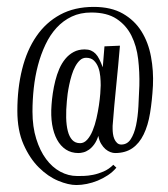

<svg xmlns="http://www.w3.org/2000/svg" viewBox="-20 -614 481 551"><path d="M310.1 -174.8Q304.2 -174.8 296.9 -177.5Q289.6 -180.2 282.7 -186Q275.9 -191.9 270.3 -201.2Q264.6 -210.4 262.2 -224.1Q257.3 -209 250.2 -199.5Q243.2 -189.9 235.1 -184.3Q227.1 -178.7 219.2 -176.8Q211.4 -174.8 205.1 -174.8Q184.6 -174.8 169.2 -184.8Q153.8 -194.8 143.8 -213.1Q133.8 -231.4 129.6 -256.8Q125.5 -282.2 127.9 -313Q128.9 -328.6 131.6 -346.7Q134.3 -364.7 138.7 -382.3Q143.1 -399.9 150.1 -416.3Q157.2 -432.6 167.5 -445.1Q177.7 -457.5 191.4 -464.8Q205.1 -472.2 223.1 -472.2Q233.4 -472.2 241 -469Q248.5 -465.8 254.4 -459.7Q260.3 -453.6 265.1 -443.8Q270 -434.1 274.9 -420.9L279.8 -481L324.2 -482.9Q319.3 -424.8 313.5 -367.7Q307.6 -310.5 303.2 -252.9V-244.1Q303.2 -237.8 304.2 -230Q305.2 -222.2 308.1 -215.3Q311 -208.5 315.9 -203.9Q320.8 -199.2 328.1 -199.2Q345.2 -199.2 355.2 -214.6Q365.2 -230 370.4 -254.2Q375.5 -278.3 377.2 -308.3Q378.9 -338.4 379.9 -368.2Q380.9 -406.7 376.5 -444.3Q372.1 -481.9 357.2 -511.7Q342.3 -541.5 314.7 -559.8Q287.1 -578.1 242.2 -578.1Q210.4 -578.1 185.8 -566.4Q161.1 -554.7 142.3 -534.2Q123.5 -513.7 110.4 -485.8Q97.2 -458 88.9 -426.5Q80.6 -395 76.9 -361.1Q73.2 -327.1 73.2 -293.9Q73.2 -250 84 -215.6Q94.7 -181.2 112.3 -157.5Q129.9 -133.8 153.1 -121.3Q176.3 -108.9 201.2 -108.9Q208 -108.9 220.2 -109.1Q232.4 -109.4 247.1 -112.3Q261.7 -115.2 277.1 -121.8Q292.5 -128.4 305.2 -141.1L314 -132.8Q303.7 -120.6 289.8 -111.3Q275.9 -102.1 260.5 -95.7Q245.1 -89.4 229.2 -86.2Q213.4 -83 199.2 -83Q176.3 -83 147 -95.2Q117.7 -107.4 91.6 -133.3Q65.4 -159.2 47.6 -199.5Q29.8 -239.7 29.8 -295.9Q29.8 -360.8 43.5 -415.5Q57.1 -470.2 84.5 -510Q111.8 -549.8 152.8 -572Q193.8 -594.2 249 -594.2Q298.8 -594.2 332.5 -575Q366.2 -555.7 386 -523.9Q405.8 -492.2 413.3 -451.4Q420.9 -410.6 418.9 -368.2Q416.5 -324.7 410.6 -289.3Q404.8 -253.9 392.3 -228.3Q379.9 -202.6 359.9 -188.7Q339.8 -174.8 310.1 -174.8ZM269 -369.1Q269 -380.9 267.8 -394.5Q266.6 -408.2 262.2 -420.2Q257.8 -432.1 249.5 -440.2Q241.2 -448.2 227.1 -448.2Q217.3 -448.2 209.7 -441.4Q202.1 -434.6 196 -423.3Q189.9 -412.1 185.8 -398.4Q181.6 -384.8 178.7 -370.8Q175.8 -356.9 174.1 -344.7Q172.4 -332.5 171.9 -324.2Q169.4 -298.3 169.9 -276.4Q170.4 -254.4 174.6 -238Q178.7 -221.7 187.3 -212.4Q195.8 -203.1 210 -203.1Q221.2 -203.1 230.2 -213.1Q239.3 -223.1 245.8 -239Q252.4 -254.9 256.8 -274.2Q261.2 -293.5 263.9 -311.8Q266.6 -330.1 267.8 -345.7Q269 -361.3 269 -369.1Z"/></svg>

Font: Bigelow Rules
Style: Regular
Weight: 400
Designer: Astigmatic (AOETI)
Foundry: Astigmatic (AOETI)
Version: Version 1.001